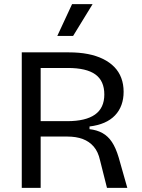

<svg xmlns="http://www.w3.org/2000/svg" viewBox="-20 -915 690 935"><path d="M86 0V-660H316Q366 -660 407.5 -652Q449 -644 481.5 -628Q514 -612 536.5 -589Q559 -566 570.5 -535.5Q582 -505 582 -468Q582 -433 571.5 -404Q561 -375 540 -353Q519 -331 488 -317.5Q457 -304 416 -299V-286Q452 -282 479 -267Q506 -252 525 -223.5Q544 -195 558 -148L600 0H501L467 -135Q458 -176 436.5 -201Q415 -226 383 -238Q351 -250 308 -250H178V0ZM178 -325H308Q397 -325 442.5 -357Q488 -389 488 -455Q488 -521 444.5 -552.5Q401 -584 310 -584H178ZM336 -740H259L331 -895H431Z"/></svg>

Font: Bricolage Grotesque
Style: Regular
Weight: 400
Designer: Mathieu Triay
Foundry: Atelier Triay
Version: Version 1.001;gftools[0.9.33.dev8+g029e19f]